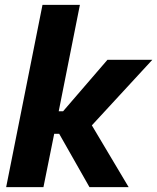

<svg xmlns="http://www.w3.org/2000/svg" viewBox="-20 -772 648 792"><path d="M155.3 -752H309.6L222.2 -313H240.2L423.3 -525.4H608.4L358.9 -254.9L510.7 0H349.1L224.1 -220.2H203.6L159.2 0H5.4Z"/></svg>

Font: Reddit Sans Fudge ExBold Italic
Style: Regular
Weight: 800
Italic angle: -11.25°
Designer: Stephen Hutchings
Version: Version 1.013